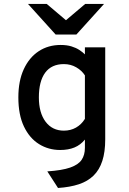

<svg xmlns="http://www.w3.org/2000/svg" viewBox="-20 -752 656 978"><path d="M275.5 205.5 221 121Q296 116 337.5 101.5Q379 87 395.8 62.2Q412.5 37.5 412.5 1V-41Q390 -13.5 359.2 -0.8Q328.5 12 286.5 12Q227 12 178.8 -18Q130.5 -48 102 -107.5Q73.5 -167 73.5 -256Q73.5 -339.5 101 -399.2Q128.5 -459 177 -491Q225.5 -523 289 -523Q320 -523 343.8 -515.8Q367.5 -508.5 384.2 -497.5Q401 -486.5 412.5 -475V-511H516V-42.5Q516 22 501.2 67.5Q486.5 113 456.8 142.2Q427 171.5 381.8 186.5Q336.5 201.5 275.5 205.5ZM305.5 -86.5Q339.5 -86.5 367 -102Q394.5 -117.5 412.5 -146.5V-368Q396.5 -393 368.2 -409.2Q340 -425.5 305.5 -425.5Q242.5 -425.5 210.2 -381.8Q178 -338 178 -256Q178 -177.5 212.2 -132Q246.5 -86.5 305.5 -86.5ZM263.5 -576 122.5 -732H218L316 -649L414 -732H510L369 -576Z"/></svg>

Font: Overpass Mono SemiBold
Style: Regular
Weight: 600
Monospace: yes
Designer: Delve Withrington, Dave Bailey
Foundry: Delve Fonts LLC
Version: Version 4.000